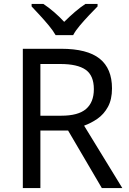

<svg xmlns="http://www.w3.org/2000/svg" viewBox="-20 -964 662 984"><path d="M294 -714Q427 -714 490.5 -663.5Q554 -613 554 -511Q554 -454 533 -416Q512 -378 479.5 -355.5Q447 -333 411 -320L607 0H502L329 -295H187V0H97V-714ZM289 -636H187V-371H294Q381 -371 421 -405.5Q461 -440 461 -507Q461 -577 419 -606.5Q377 -636 289 -636ZM265 -784Q252 -807 230 -833.5Q208 -860 184 -886Q160 -912 142 -931V-944H202Q228 -927 256 -903Q284 -879 309 -852Q336 -879 364 -903Q392 -927 418 -944H480V-931Q461 -912 436.5 -886Q412 -860 389.5 -833.5Q367 -807 355 -784Z"/></svg>

Font: Noto Sans Syloti Nagri
Style: Regular
Weight: 400
Designer: Monotype Design Team
Foundry: Monotype Imaging Inc.
Version: Version 2.003; ttfautohint (v1.8.4.7-5d5b)